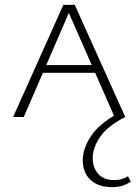

<svg xmlns="http://www.w3.org/2000/svg" viewBox="-20 -482 570 791"><path d="M34 0 241 -462H288L496 0H452L256 -446H271L78 0ZM135 -182 147 -214H376L391 -182ZM467 -15 496 0Q425 36 393.5 80.5Q362 125 362 170Q362 208 384.5 234Q407 260 452 260Q468 260 481.5 256Q495 252 507 244L519 266Q502 278 483.5 283.5Q465 289 441 289Q385 289 353 259Q321 229 321 178Q321 130 355 78.5Q389 27 467 -15Z"/></svg>

Font: Ysabeau SC ExtraLight
Style: Regular
Weight: 250
Designer: Christian Thalmann (Catharsis Fonts)
Version: Version 2.001;gftools[0.9.30]; featfreeze: smcp